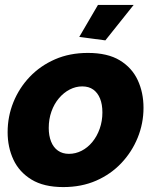

<svg xmlns="http://www.w3.org/2000/svg" viewBox="-20 -750 631 780"><path d="M237 10Q158 10 108 -20.5Q58 -51 34.5 -101.5Q11 -152 11 -213Q11 -277 34.5 -335Q58 -393 101 -438Q144 -483 203.5 -509Q263 -535 337 -535Q417 -535 466.5 -505Q516 -475 539.5 -424.5Q563 -374 563 -312Q563 -249 539.5 -191Q516 -133 473 -87.5Q430 -42 370.5 -16Q311 10 237 10ZM260 -125Q287 -125 311.5 -137.5Q336 -150 355 -173Q374 -196 385 -227Q396 -258 396 -293Q396 -326 386.5 -349.5Q377 -373 359 -386Q341 -399 314 -399Q288 -399 263.5 -386.5Q239 -374 219.5 -351Q200 -328 189 -297Q178 -266 178 -230Q178 -199 187.5 -175Q197 -151 215.5 -138Q234 -125 260 -125ZM408 -586 302 -600 378 -730H523Z"/></svg>

Font: Raleway Thin ExtraBold
Style: Italic
Weight: 800
Italic angle: -12°
Version: Version 4.026